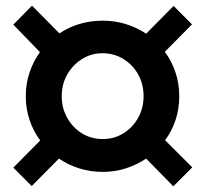

<svg xmlns="http://www.w3.org/2000/svg" viewBox="-20 -703 725 678"><path d="M92 -46 27 -111 122 -207Q98 -239 84.5 -279Q71 -319 71 -363Q71 -408 84.5 -447.5Q98 -487 121 -519L27 -616L93 -683L190 -585Q222 -607 261 -618.5Q300 -630 343 -630Q386 -630 424.5 -618Q463 -606 496 -584L593 -682L658 -617L562 -520Q586 -488 599.5 -448Q613 -408 613 -363Q613 -319 600 -279.5Q587 -240 563 -208L659 -112L592 -45L496 -143Q463 -121 424.5 -108.5Q386 -96 342 -96Q299 -96 259.5 -108.5Q220 -121 188 -143ZM343 -212Q383 -212 415.5 -232Q448 -252 467.5 -286.5Q487 -321 487 -363Q487 -406 468 -440Q449 -474 416 -494.5Q383 -515 342 -515Q302 -515 269.5 -494.5Q237 -474 217.5 -440Q198 -406 198 -363Q198 -321 217.5 -286.5Q237 -252 269.5 -232Q302 -212 343 -212Z"/></svg>

Font: Red Hat Display ExtraBold
Style: Italic
Weight: 800
Italic angle: -12°
Designer: Pentagram, MCKL
Foundry: Pentagram, MCKL
Version: Version 1.023